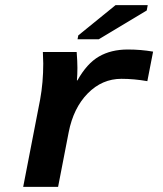

<svg xmlns="http://www.w3.org/2000/svg" viewBox="-20 -732 640 752"><path d="M557.1 -414.1Q504.9 -423.3 455.6 -423.3Q379.9 -423.3 323.7 -366.2Q267.6 -309.1 249 -213.9L207.5 0H70.8L137.2 -342.3Q149.4 -408.7 149.4 -483.4L147.9 -528.3H280.3Q283.2 -490.2 283.2 -466.3Q283.2 -439.5 281.2 -417H283.2Q320.3 -483.4 367.7 -510.7Q415 -538.1 480.5 -538.1Q532.2 -538.1 579.6 -529.8ZM283.7 -578.1 286.6 -593.3 432.6 -711.9H558.6L554.7 -690.9L366.7 -578.1Z"/></svg>

Font: Cousine
Style: Bold Italic
Weight: 700
Italic angle: -12°
Monospace: yes
Designer: Steve Matteson
Foundry: Ascender Corporation
Version: Version 1.20